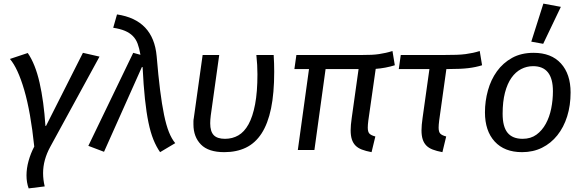

<svg xmlns="http://www.w3.org/2000/svg" viewBox="-20 -832 3240 1065"><path d="M170 -19Q150 -211 114.5 -332.5Q79 -454 35 -505L134 -538Q176 -477 199.5 -373.5Q223 -270 232 -134L235 -133L440 -539L532 -518L259 -18Q219 55 219 128Q219 165 228 202L139 213Q127 180 127 141Q127 102 138.5 60.5Q150 19 170 -19Z M719 -539 759 -528Q753 -564 743.5 -589.5Q734 -615 716.5 -632.5Q699 -650 673 -661Q647 -672 608 -678L629 -752Q831 -722 849 -520Q858 -412 868 -332.5Q878 -253 890 -195Q902 -137 917 -99.5Q932 -62 952 -38L868 12Q847 -18 831 -57.5Q815 -97 803.5 -152.5Q792 -208 784 -283Q776 -358 771 -460H767L557 10L470 -23Z M1104 -527H1196L1149 -191Q1146 -167 1146 -148Q1146 -103 1165.5 -82.5Q1185 -62 1228 -62Q1269 -62 1302 -81Q1335 -100 1358.5 -142.5Q1382 -185 1395 -253.5Q1408 -322 1408 -420Q1408 -471 1402 -527H1498Q1501 -480 1501 -434Q1501 -315 1483.5 -230.5Q1466 -146 1431 -92Q1396 -38 1344 -13Q1292 12 1224 12Q1136 12 1094.5 -30.5Q1053 -73 1053 -142V-159Q1053 -168 1055 -177Z M1632 0 1694 -449H1613L1624 -527H1989Q2018 -527 2040.5 -528Q2063 -529 2082.5 -532Q2102 -535 2120 -539Q2138 -543 2157 -549L2170 -470Q2144 -462 2117.5 -457Q2091 -452 2064 -450L2023 -163Q2020 -139 2020 -124Q2020 -100 2029.5 -90.5Q2039 -81 2062 -75L2041 12Q2009 6 1987 -2.5Q1965 -11 1951.5 -25Q1938 -39 1931.5 -59.5Q1925 -80 1925 -109Q1925 -137 1931 -178L1969 -449H1786L1724 0Z M2456 -449 2416 -163Q2413 -139 2413 -124Q2413 -100 2422.5 -90.5Q2432 -81 2455 -75L2434 12Q2402 6 2380 -2.5Q2358 -11 2344.5 -25Q2331 -39 2324.5 -59.5Q2318 -80 2318 -109Q2318 -137 2324 -178L2362 -449H2192L2203 -527H2445Q2484 -527 2512.5 -528Q2541 -529 2563 -532Q2585 -535 2603.5 -539Q2622 -543 2641 -549L2654 -470Q2619 -459 2577.5 -454Q2536 -449 2469 -449Z M2879 -62Q2924 -62 2955.5 -85Q2987 -108 3007.5 -145.5Q3028 -183 3037.5 -230Q3047 -277 3047 -326Q3047 -465 2937 -465Q2902 -465 2871 -449Q2840 -433 2817 -400.5Q2794 -368 2781 -318Q2768 -268 2768 -201Q2768 -129 2795.5 -95.5Q2823 -62 2879 -62ZM2670 -209Q2670 -271 2686.5 -330.5Q2703 -390 2736.5 -436.5Q2770 -483 2820.5 -511Q2871 -539 2940 -539Q3038 -539 3091.5 -480Q3145 -421 3145 -319Q3145 -247 3126 -186.5Q3107 -126 3071.5 -81.5Q3036 -37 2986.5 -12.5Q2937 12 2876 12Q2778 12 2724 -47Q2670 -106 2670 -209ZM2927 -601 2994 -812 3091 -794 2993 -589Z"/></svg>

Font: Yekcdsyqcyvpieeyorgstswgcgt
Style: Regular
Weight: 400
Italic angle: -8°
Designer: Carrois Corporate & Edenspiekermann
Foundry: Carrois Corporate GbR & Edenspiekermann AG
Version: Version 2.001